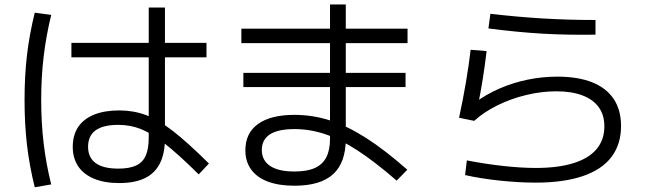

<svg xmlns="http://www.w3.org/2000/svg" viewBox="-20 -793 2852 844"><path d="M393.6 -7.3C424.2 5.4 460.9 11.7 503.9 11.7C549.5 11.7 587.1 4.6 616.7 -9.8C646.3 -24.1 668.5 -45.9 683.1 -75.2C697.8 -104.5 705.1 -141.3 705.1 -185.5V-759.8H633.8V-188.5C633.8 -155.3 629.4 -128.7 620.6 -108.9C611.8 -89 597.7 -74.5 578.1 -65.4C558.6 -56.3 532.6 -51.8 500 -51.8C455.7 -51.8 422.5 -59.9 400.4 -76.2C378.3 -92.4 367.2 -116.2 367.2 -147.5C367.2 -180 378.3 -204.3 400.4 -220.2C422.5 -236.2 455.7 -244.1 500 -244.1C535.2 -244.1 568.4 -238 599.6 -225.6C630.9 -213.2 666.2 -191.6 705.6 -160.6C745 -129.7 794.3 -85 853.5 -26.4L898.4 -74.2C835.3 -136.7 782.2 -184.6 739.3 -217.8C696.3 -251 656.7 -274.3 620.6 -287.6C584.5 -300.9 545.6 -307.6 503.9 -307.6C460.9 -307.6 424.2 -301.4 393.6 -289.1C363 -276.7 339.7 -258.6 323.7 -234.9C307.8 -211.1 299.8 -182 299.8 -147.5C299.8 -114.3 307.8 -85.8 323.7 -62C339.7 -38.2 363 -20 393.6 -7.3ZM293.9 -604.5V-541H887.7V-604.5ZM98.6 -155.8C105.8 -94.2 117.2 -32.2 132.8 30.3L205.1 17.6C190.1 -42.3 179 -102.4 171.9 -162.6C164.7 -222.8 161.1 -286.5 161.1 -353.5C161.1 -420.6 164.7 -484.2 171.9 -544.4C179 -604.7 190.1 -665.7 205.1 -727.5L132.8 -737.3C117.2 -674.2 105.8 -612 98.6 -550.8C91.5 -489.6 87.9 -423.8 87.9 -353.5C87.9 -283.2 91.5 -217.3 98.6 -155.8Z M1157.7 5.4C1189.9 17.4 1228.8 23.4 1274.4 23.4C1350.6 23.4 1407.2 6.5 1444.3 -27.3C1481.4 -61.2 1500 -113 1500 -182.6V-773.4H1430.7V-182.6C1430.7 -149.4 1425.1 -122.2 1414.1 -101.1C1403 -79.9 1386.1 -64.3 1363.3 -54.2C1340.5 -44.1 1310.9 -39.1 1274.4 -39.1C1227.5 -39.1 1191.9 -47.2 1167.5 -63.5C1143.1 -79.8 1130.9 -103.2 1130.9 -133.8C1130.9 -164.4 1142.9 -187.3 1167 -202.6C1191.1 -217.9 1226.9 -225.6 1274.4 -225.6C1320 -225.6 1365.1 -218.1 1409.7 -203.1C1454.3 -188.2 1501.8 -164.2 1552.2 -131.3C1602.7 -98.5 1659.8 -54.4 1723.6 1L1770.5 -46.9C1704.8 -104.8 1644.4 -151.4 1589.4 -186.5C1534.3 -221.7 1481.4 -247.4 1430.7 -263.7C1379.9 -279.9 1327.8 -288.1 1274.4 -288.1C1204.8 -288.1 1151.4 -274.7 1114.3 -248C1077.1 -221.4 1058.6 -182.6 1058.6 -131.8C1058.6 -99.3 1067.1 -71.3 1084 -47.9C1100.9 -24.4 1125.5 -6.7 1157.7 5.4ZM1049.8 -472.7V-410.2H1762.7V-472.7ZM1041 -667V-603.5H1771.5V-667Z M2177.7 1C2233.7 6.8 2286.1 9.8 2335 9.8C2416.3 9.8 2485 0.3 2541 -18.6C2597 -37.4 2639.2 -65.4 2667.5 -102.5C2695.8 -139.6 2710 -185.2 2710 -239.3C2710 -286.1 2699.2 -325.7 2677.7 -357.9C2656.2 -390.1 2624.7 -414.6 2583 -431.2C2541.3 -447.8 2490.2 -456.1 2429.7 -456.1C2386.1 -456.1 2342.8 -451.7 2299.8 -442.9C2256.8 -434.1 2215.8 -421.2 2176.8 -404.3C2137.7 -387.4 2101.9 -366.9 2069.3 -342.8L2080.1 -324.2C2096.4 -404.3 2109.4 -485.7 2119.1 -568.4L2048.8 -574.2C2043.6 -529.3 2036.8 -481.9 2028.3 -432.1C2019.9 -382.3 2009.8 -330.1 1998 -275.4L2064.5 -261.7C2093.1 -287.8 2127.3 -310.5 2167 -330.1C2206.7 -349.6 2248.9 -364.7 2293.5 -375.5C2338.1 -386.2 2382.2 -391.6 2425.8 -391.6C2470.7 -391.6 2509 -385.6 2540.5 -373.5C2572.1 -361.5 2596 -344.1 2612.3 -321.3C2628.6 -298.5 2636.7 -270.5 2636.7 -237.3C2636.7 -198.2 2625.3 -165 2602.5 -137.7C2579.8 -110.4 2545.7 -89.7 2500.5 -75.7C2455.2 -61.7 2400.1 -54.7 2335 -54.7C2292.6 -54.7 2245 -57.6 2191.9 -63.5C2138.8 -69.3 2085.6 -77.5 2032.2 -87.9L2024.4 -23.4C2070.6 -13 2121.7 -4.9 2177.7 1ZM2364.7 -645C2438.6 -640.8 2516.3 -639.3 2597.7 -640.6V-705.1C2517.6 -705.1 2439.9 -707.4 2364.7 -711.9C2289.6 -716.5 2213.2 -723.3 2135.7 -732.4L2127 -668C2211.6 -656.9 2290.9 -649.3 2364.7 -645Z"/></svg>

Font: Pretendard Variable
Style: Regular
Weight: 400
Designer: Base glyphs from Inter by Rasmus Andersson; Hangeul glyphs from Noto Sans CJK(Source Han Sans) by Jang Soo-young and Kan
Foundry: Kil Hyung-jin
Version: Version 1.309;Glyphs 3.2 (3225)